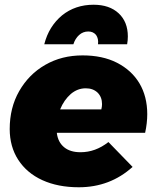

<svg xmlns="http://www.w3.org/2000/svg" viewBox="-20 -784 682 811"><path d="M474 -519C433 -540 384 -550 329 -550C270 -550 218 -537 171 -510C124 -483 88 -446 61 -399C34 -352 21 -298 21 -239C21 -190 33 -146 57 -109C81 -72 115 -43 159 -23C203 -3 254 7 313 7C401 7 477 -22 540 -79L438 -184C401 -155 362 -141 320 -141C291 -141 268 -148 251 -162C234 -176 223 -196 220 -223H593C599 -250 602 -277 602 -302C602 -351 591 -395 569 -432C547 -469 515 -498 474 -519ZM411 -344C411 -337 410 -330 408 -322H234C245 -349 260 -370 279 -387C298 -403 319 -411 342 -411C363 -411 379 -405 392 -393C405 -380 411 -364 411 -344ZM386 -636C393 -626 396 -613 394 -597H517C519 -608 520 -619 520 -630C520 -671 507 -704 481 -728C455 -752 420 -764 375 -764C324 -764 279 -749 242 -719C205 -688 180 -648 167 -597H290C295 -613 303 -626 314 -636C325 -646 338 -651 353 -651C367 -651 378 -646 386 -636Z"/></svg>

Font: Argentum Sans ExtraBold
Style: Italic
Weight: 800
Italic angle: -11.3°
Designer: Julieta Ulanovsky
Foundry: Julieta Ulanovsky
Version: Version 5.001;February 15, 2019;FontCreator 11.5.0.2425 64-b